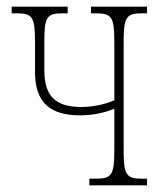

<svg xmlns="http://www.w3.org/2000/svg" viewBox="-20 -556 491 576"><path d="M248 0H421V-20H406C359 -20 351 -31 351 -105V-431C351 -505 359 -516 406 -516H421V-536H253V-516H268C315 -516 323 -505 323 -431V-255C296 -243 257 -235 225 -235C149 -235 113 -265 113 -345V-431C113 -505 120 -516 168 -516H183V-536H15V-516H30C77 -516 85 -505 85 -431V-340C85 -247 132 -210 220 -210C259 -210 295 -218 323 -230V-105C323 -31 315 -20 268 -20H248Z"/></svg>

Font: Noto Serif ExtraCondensed Thin
Style: Regular
Weight: 100
Width: 2
Designer: Monotype Design Team
Foundry: Monotype Imaging Inc.
Version: Version 2.013